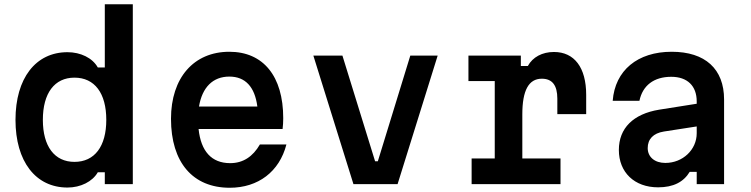

<svg xmlns="http://www.w3.org/2000/svg" viewBox="-20 -868 3540 905"><path d="M298 16C360 16 416 -12 441 -56H474V0H606V-848H474V-550H441C416 -595 360 -622 298 -622C148 -622 53 -499 53 -303C53 -107 148 16 298 16ZM182 -303C182 -429 237 -502 331 -502C426 -502 481 -429 481 -303C481 -178 426 -105 331 -105C237 -105 182 -178 182 -303Z M786 -308C786 -102 889 17 1063 17C1197 17 1297 -59 1330 -187H1205C1172 -130 1126 -99 1065 -99C977 -99 927 -155 916 -260H1312C1314 -276 1315 -293 1315 -311C1315 -509 1221 -624 1061 -624C893 -624 786 -501 786 -308ZM918 -366C933 -456 983 -507 1061 -507C1136 -507 1181 -459 1193 -366Z M1457 -606 1646 0H1854L2043 -606H1914L1761 -108H1748L1594 -606Z M2188 -606V-486H2312V-121H2203V0H2622V-121H2442V-329C2442 -442 2472 -497 2534 -497C2583 -497 2607 -466 2607 -403V-330H2743V-421C2743 -550 2687 -623 2591 -623C2536 -623 2491 -599 2468 -557H2435V-606Z M2868 -393H2994C3009 -465 3062 -506 3144 -506C3220 -506 3264 -463 3264 -390V-379L3087 -351C2965 -331 2897 -264 2897 -161C2897 -56 2970 15 3082 15C3154 15 3202 -10 3231 -58H3264V0H3393V-399C3393 -543 3304 -624 3146 -624C2985 -624 2879 -536 2868 -393ZM3033 -170C3033 -212 3059 -240 3109 -248L3264 -272V-240C3264 -162 3198 -100 3116 -100C3066 -100 3033 -128 3033 -170Z"/></svg>

Font: Martian Mono Std Md
Style: Regular
Weight: 500
Monospace: yes
Designer: Roman Shamin
Foundry: Evil Martians
Version: Version 1.000